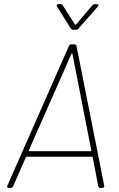

<svg xmlns="http://www.w3.org/2000/svg" viewBox="-20 -916 578 936"><path d="M363 -777 457 -884C462 -890 460 -896 452 -896H444C439 -896 434 -895 430 -890L351 -797C350 -795 347 -794 345 -797L286 -890C283 -894 279 -896 274 -896H265C257 -896 254 -890 258 -884L325 -777C328 -773 332 -771 337 -771H350C355 -771 360 -773 363 -777ZM469 0H479C486 0 489 -4 488 -11L353 -692C351 -697 347 -700 342 -700H328C324 -700 318 -697 316 -692L16 -11C13 -4 16 0 22 0H31C36 0 41 -3 44 -8L106 -149C107 -152 108 -152 110 -152H428C430 -152 431 -152 432 -149L459 -8C460 -3 465 0 469 0ZM121 -184 328 -653C329 -656 333 -656 333 -653L425 -184C426 -182 424 -179 421 -179H124C121 -179 119 -182 121 -184Z"/></svg>

Font: Barlow Thin
Style: Italic
Weight: 250
Italic angle: -7°
Designer: Jeremy Tribby
Foundry: Tribby Type
Version: Version 1.422;hotconv 1.0.109;makeotfexe 2.5.65596